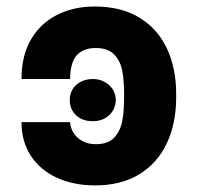

<svg xmlns="http://www.w3.org/2000/svg" viewBox="-20 -557 604 587"><path d="M273.4 -116.2Q310.5 -116.2 329.3 -136.5Q348.1 -156.7 353.8 -187Q359.4 -217.3 359.4 -258.8V-269.5Q359.4 -311 353.8 -340.8Q348.1 -370.6 329.1 -390.4Q310.1 -410.2 272.5 -410.2Q234.9 -410.2 214.8 -388.2Q194.8 -366.2 194.3 -315.4H45.9Q45.4 -386.2 74.7 -436.3Q104 -486.3 154.8 -511.7Q205.6 -537.1 269.5 -537.1Q350.1 -537.1 406 -503.2Q461.9 -469.2 490.2 -408.9Q518.6 -348.6 518.6 -269.5V-258.8Q518.6 -180.2 490.2 -119.4Q461.9 -58.6 406.2 -24.4Q350.6 9.8 270.5 9.8Q204.6 9.8 153.3 -13.9Q102.1 -37.6 73.7 -81.5Q45.4 -125.5 45.9 -183.6H194.3Q194.8 -168 203.9 -152.3Q212.9 -136.7 230.5 -126.5Q248 -116.2 273.4 -116.2ZM193.4 -251Q192.9 -269 201.7 -283.7Q210.4 -298.3 226.8 -306.9Q243.2 -315.4 263.7 -315.4Q283.7 -315.4 299.8 -306.6Q315.9 -297.9 325 -283.2Q334 -268.6 334 -251Q333 -222.7 313.5 -204.6Q293.9 -186.5 263.7 -186.5Q231.9 -186.5 212.6 -204.6Q193.4 -222.7 193.4 -251Z"/></svg>

Font: Pretendard Std ExtraBold
Style: Regular
Weight: 800
Designer: Base glyphs from Inter by Rasmus Andersson; Hangeul glyphs from Noto Sans CJK(Source Han Sans) by Jang Soo-young and Kan
Foundry: Kil Hyung-jin
Version: Version 1.309